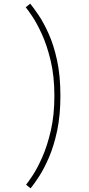

<svg xmlns="http://www.w3.org/2000/svg" viewBox="-20 -819 490 1052"><path d="M147.5 213 123 193Q134.5 179 159.8 140.8Q185 102.5 212.2 40.8Q239.5 -21 258.8 -105Q278 -189 278 -294Q278 -401 257.8 -485.8Q237.5 -570.5 209.5 -631.8Q181.5 -693 156.2 -730.2Q131 -767.5 121 -779L145.5 -799Q164.5 -776 192 -735.2Q219.5 -694.5 247 -633.2Q274.5 -572 292.8 -487.8Q311 -403.5 311 -294Q311 -186.5 293 -102.2Q275 -18 248 44.2Q221 106.5 193.8 148.2Q166.5 190 147.5 213Z"/></svg>

Font: Trispace Condensed Thin
Style: Regular
Weight: 100
Width: 3
Designer: Tyler Finck
Foundry: Etcetera Type Company
Version: Version 1.210; ttfautohint (v1.8.3)